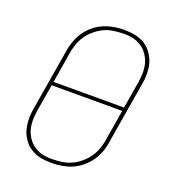

<svg xmlns="http://www.w3.org/2000/svg" viewBox="-136 -849 872 962"><g transform="rotate(20 300.0 -367.5)"><path d="M246 8Q229 8 212.5 6.5Q196 5 180 1Q164 -3 150 -10Q136 -17 123.5 -26.5Q111 -36 101.5 -48.5Q92 -61 84.5 -75Q77 -89 73 -104.5Q69 -120 67 -136.5Q65 -153 65.5 -172.5Q66 -192 68 -204L125 -544Q127 -559 131.5 -575Q136 -591 142 -606Q148 -621 156 -635.5Q164 -650 175 -663Q186 -676 198.5 -687.5Q211 -699 225.5 -708Q240 -717 255.5 -723.5Q271 -730 286.5 -734Q302 -738 320.5 -740.5Q339 -743 350 -743H363Q380 -743 396.5 -741.5Q413 -740 429 -736Q445 -732 459.5 -725Q474 -718 486 -708.5Q498 -699 507.5 -686.5Q517 -674 524.5 -660Q532 -646 536.5 -630.5Q541 -615 542.5 -598.5Q544 -582 543.5 -562.5Q543 -543 541 -532L484 -191Q482 -176 478 -160Q474 -144 468 -129Q462 -114 453.5 -99.5Q445 -85 434 -72Q423 -59 410.5 -47.5Q398 -36 383.5 -27Q369 -18 354 -11.5Q339 -5 323 -1Q307 3 288.5 5.5Q270 8 260 8ZM118 -377H494L518 -520Q520 -535 521.5 -550Q523 -565 522.5 -580Q522 -595 519.5 -609.5Q517 -624 511.5 -637Q506 -650 498.5 -662Q491 -674 481.5 -684Q472 -694 459.5 -701.5Q447 -709 434 -714Q421 -719 404 -721.5Q387 -724 377 -724H363Q349 -724 334 -722.5Q319 -721 304.5 -718.5Q290 -716 275.5 -710.5Q261 -705 248 -697.5Q235 -690 223 -680.5Q211 -671 200 -659.5Q189 -648 180.5 -635.5Q172 -623 165.5 -609.5Q159 -596 154 -579Q149 -562 147 -553ZM234 -11H247Q261 -11 275.5 -12.5Q290 -14 304.5 -16.5Q319 -19 333.5 -24.5Q348 -30 361 -37.5Q374 -45 386 -54.5Q398 -64 409 -75.5Q420 -87 428.5 -99.5Q437 -112 443.5 -125.5Q450 -139 455 -156Q460 -173 462 -182L491 -358H115L91 -215Q89 -200 87.5 -185Q86 -170 86.5 -155Q87 -140 89.5 -125.5Q92 -111 97.5 -98Q103 -85 110.5 -73Q118 -61 128 -51Q138 -41 150 -33.5Q162 -26 175 -21Q188 -16 205.5 -13.5Q223 -11 234 -11Z"/></g></svg>

Font: Iosevka Aile Thin Oblique
Style: Regular
Weight: 100
Italic angle: -9°
Designer: Belleve Invis
Foundry: Belleve Invis
Version: Version 31.1.0; ttfautohint (v1.8.4)